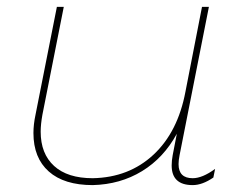

<svg xmlns="http://www.w3.org/2000/svg" viewBox="-20 -537 705 557"><path d="M501 -87Q498 -72 498 -61Q498 -20 539 -20Q567 -20 604 -47L599 -22Q567 0 539 0Q478 0 478 -57Q478 -71 481 -87L493 -149Q455 -79 392 -40.5Q329 -2 249 0Q166 0 121.5 -39.5Q77 -79 77 -151Q77 -176 83 -204L145 -517H165L103 -204Q98 -176 98 -155Q98 -91 137 -55.5Q176 -20 249 -20Q354 -22 425 -88Q496 -154 518 -271L566 -517H586Z"/></svg>

Font: TypoPRO Montserrat Alternates
Style: Italic
Weight: 250
Italic angle: -11.3°
Designer: Julieta Ulanovsky
Foundry: Julieta Ulanovsky
Version: Version 6.001